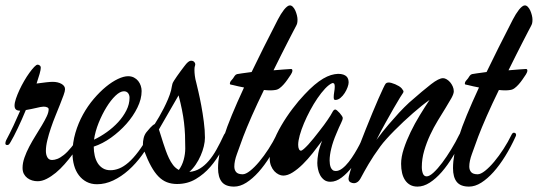

<svg xmlns="http://www.w3.org/2000/svg" viewBox="-42 -671 2003 715"><path d="M270 -162.1Q263.2 -148.9 252.4 -131.6Q241.7 -114.3 228 -95.9Q214.4 -77.6 198.5 -59.6Q182.6 -41.5 165.8 -27.6Q148.9 -13.7 131.6 -4.9Q114.3 3.9 98.1 3.9Q87.9 3.9 77.9 1Q67.9 -2 59.8 -8.1Q51.8 -14.2 46.9 -23.4Q42 -32.7 42 -45.9Q42 -64 49.1 -84.2Q56.2 -104.5 67.1 -125.2Q78.1 -146 90.6 -166Q103 -186 114 -204.3Q125 -222.7 132.1 -237.8Q139.2 -252.9 139.2 -264.2Q139.2 -268.6 134 -271.2Q128.9 -273.9 120.1 -273.9Q115.7 -273.9 108.6 -272.5Q101.6 -271 92.8 -269Q84 -267.1 74 -264.9Q64 -262.7 54.2 -261.2Q39.1 -224.6 23.9 -192.9Q8.8 -161.1 -2 -143.1Q-5.9 -136.2 -8.5 -133.5Q-11.2 -130.9 -15.1 -130.9Q-22 -130.9 -22 -137.2Q-22 -139.6 -21.2 -142.8Q-20.5 -146 -19 -148.9Q-4.9 -175.3 8.1 -202.9Q21 -230.5 33.2 -258.8Q22 -258.8 17.1 -263.4Q12.2 -268.1 12.2 -277.8Q12.2 -288.1 17.3 -303.5Q22.5 -318.8 30.3 -335.7Q38.1 -352.5 47.9 -369.4Q57.6 -386.2 67.4 -399.7Q77.1 -413.1 85.2 -421.6Q93.3 -430.2 98.1 -430.2Q102.1 -430.2 106 -427.2Q109.9 -424.3 109.9 -418.9Q109.9 -411.6 105.5 -396Q101.1 -380.4 94.2 -359.9Q114.7 -362.8 130.1 -364.5Q145.5 -366.2 153.8 -366.2Q173.8 -366.2 187 -358.6Q200.2 -351.1 200.2 -338.9Q200.2 -331.5 194.8 -316.7Q189.5 -301.8 181.6 -282.2Q173.8 -262.7 164.6 -240Q155.3 -217.3 147.5 -194.1Q139.6 -170.9 134.3 -148.9Q128.9 -127 128.9 -108.9Q128.9 -94.7 134.5 -85Q140.1 -75.2 151.9 -75.2Q160.6 -75.2 171.6 -79.3Q182.6 -83.5 195.8 -94Q209 -104.5 223.9 -122.8Q238.8 -141.1 254.9 -168.9Q258.8 -176.8 264.2 -176.8Q267.1 -176.8 269.5 -174.8Q272 -172.9 272 -168.9Q272 -166 270 -162.1Z M528.3 -162.1Q510.7 -126 487.3 -93.8Q463.9 -61.5 436.8 -37.4Q409.7 -13.2 379.6 1Q349.6 15.1 319.3 15.1Q297.4 15.1 280.3 6.1Q263.2 -2.9 251.5 -18.6Q239.7 -34.2 233.9 -55.2Q228 -76.2 228 -100.1Q228 -139.6 238.8 -176.3Q249.5 -212.9 267.1 -244.6Q284.7 -276.4 307.1 -302.7Q329.6 -329.1 352.5 -347.9Q375.5 -366.7 397.2 -377Q418.9 -387.2 435.1 -387.2Q447.3 -387.2 456.8 -382.3Q466.3 -377.4 472.7 -369.4Q479 -361.3 482.2 -351.6Q485.4 -341.8 485.4 -332Q485.4 -302.2 469.7 -270.3Q454.1 -238.3 428.7 -209.7Q403.3 -181.2 371.6 -158.4Q339.8 -135.7 307.1 -125Q307.1 -106.9 310.8 -91.1Q314.5 -75.2 322 -63.2Q329.6 -51.3 341.3 -44.2Q353 -37.1 369.1 -37.1Q385.3 -37.1 401.9 -43.7Q418.5 -50.3 436.3 -65.7Q454.1 -81.1 473.1 -106.4Q492.2 -131.8 513.2 -168.9Q518.1 -176.8 522 -176.8Q525.4 -176.8 527.8 -174.8Q530.3 -172.9 530.3 -168.9Q530.3 -166 528.3 -162.1ZM419.4 -331.1Q405.3 -331.1 387.9 -314.5Q370.6 -297.9 354.5 -271.7Q338.4 -245.6 325.4 -213.6Q312.5 -181.6 308.1 -150.9Q332 -162.1 355.7 -179Q379.4 -195.8 398.2 -216.3Q417 -236.8 428.7 -260Q440.4 -283.2 440.4 -307.1Q440.4 -316.9 435.1 -324Q429.7 -331.1 419.4 -331.1Z M807.1 -162.1Q797.4 -137.7 781 -107.2Q764.6 -76.7 741.2 -49.6Q717.8 -22.5 687 -4.2Q656.2 14.2 617.2 14.2Q596.7 14.2 579.6 7.6Q562.5 1 548.1 -13.7Q533.7 -28.3 520.8 -51.8Q507.8 -75.2 495.1 -108.9Q493.7 -113.8 491.9 -120.1Q490.2 -126.5 490.2 -133.8Q490.2 -144.5 492.9 -156.5Q495.6 -168.5 502.9 -178.2Q505.9 -181.6 509.8 -186.3Q513.7 -190.9 517.8 -195.6Q522 -200.2 526.4 -203.9Q530.8 -207.5 534.2 -209Q542 -221.2 550.8 -236.3Q559.6 -251.5 567.9 -267.8Q576.2 -284.2 583.5 -301.3Q590.8 -318.4 595.2 -335Q596.7 -341.8 597.7 -348.1Q598.6 -354.5 600.1 -358.9Q601.1 -362.8 606 -370.6Q610.8 -378.4 617.4 -387.7Q624 -397 631.1 -406.7Q638.2 -416.5 644 -423.8Q652.3 -435.1 658.2 -439.9Q664.1 -444.8 669.9 -444.8Q676.8 -444.8 680.9 -440.7Q685.1 -436.5 685.1 -432.1Q685.1 -428.2 683.6 -424.3Q682.1 -420.4 682.1 -410.2Q682.1 -400.9 683.6 -388.7Q685.1 -376.5 689 -362.8Q691.4 -352.5 696.8 -329.8Q702.1 -307.1 707.5 -278.3Q712.9 -249.5 717 -217.8Q721.2 -186 721.2 -158.2Q721.2 -143.6 717 -126.2Q712.9 -108.9 705.3 -91.6Q697.8 -74.2 687 -58.3Q676.3 -42.5 663.1 -30.8Q685.1 -32.7 702.6 -43.5Q720.2 -54.2 735.6 -72.3Q751 -90.3 764.6 -114.7Q778.3 -139.2 792 -168.9Q795.9 -176.8 800.8 -176.8Q804.2 -176.8 806.6 -174.8Q809.1 -172.9 809.1 -168.9Q809.1 -166 807.1 -162.1ZM623 -315.9Q615.7 -303.2 606.7 -287.6Q597.7 -272 587.9 -255.1Q578.1 -238.3 568.4 -221.2Q558.6 -204.1 549.8 -189Q553.7 -178.2 557.6 -164.6Q561.5 -150.9 565.9 -138.2Q570.3 -125 575.4 -110.4Q580.6 -95.7 587.2 -81.8Q593.8 -67.9 602.5 -56.4Q611.3 -44.9 624 -38.1Q636.2 -54.7 642.1 -76.2Q647.9 -97.7 647.9 -118.2Q647.9 -145 647 -168.2Q646 -191.4 643.3 -214.4Q640.6 -237.3 635.7 -261.7Q630.9 -286.1 623 -315.9Z M1060.5 -574.2Q1057.1 -567.9 1049.1 -552.5Q1041 -537.1 1029.8 -515.1Q1018.6 -493.2 1004.9 -466.1Q991.2 -439 976.6 -409.2Q998.5 -410.6 1016.4 -412.4Q1034.2 -414.1 1042 -414.1Q1044.4 -414.1 1045.7 -412.4Q1046.9 -410.6 1046.9 -408.2Q1046.9 -404.3 1044.7 -399.9Q1042.5 -395.5 1041 -393.1Q1035.2 -384.3 1028.6 -374.8Q1022 -365.2 1014.6 -356.9Q1007.3 -348.6 999.5 -342.8Q991.7 -336.9 982.9 -335.9Q967.3 -333 940.9 -335.9Q928.7 -311 917.2 -286.4Q905.8 -261.7 895.8 -239.3Q885.7 -216.8 877.7 -197Q869.6 -177.2 863.8 -162.1Q850.1 -124 840.3 -97.4Q830.6 -70.8 830.6 -50.8Q830.6 -38.1 837.6 -30Q844.7 -22 861.8 -22Q873 -22 889.4 -34.9Q905.8 -47.9 923.3 -68.8Q940.9 -89.8 958 -116.2Q975.1 -142.6 987.8 -168.9Q991.7 -176.8 996.6 -176.8Q1000 -176.8 1002.4 -174.8Q1004.9 -172.9 1004.9 -168.9Q1004.9 -166 1002.9 -162.1Q985.4 -123.5 964.4 -89.6Q943.4 -55.7 920.9 -30.5Q898.4 -5.4 875.2 9.3Q852.1 23.9 829.6 23.9Q797.9 23.9 783.9 6.3Q770 -11.2 770 -44.9Q770 -69.3 775.1 -97.7Q780.3 -126 791.5 -161.6Q802.7 -197.3 821.3 -242.2Q839.8 -287.1 866.7 -345.2Q855.5 -347.7 845.2 -349.6Q835 -351.6 826.7 -354Q820.8 -355.5 817.4 -356Q814 -356.4 814 -358.9Q814 -364.3 817.1 -368.7Q820.3 -373 825.7 -378.9Q828.1 -382.8 831.8 -388.2Q835.4 -393.6 840.8 -395Q844.7 -396 859.1 -397.9Q873.5 -399.9 895 -402.8Q915.5 -445.3 939.5 -493.4Q963.4 -541.5 992.7 -598.1Q998 -608.4 1003.9 -617.9Q1009.8 -627.4 1015.6 -634.8Q1021.5 -642.1 1027.1 -646.5Q1032.7 -650.9 1037.6 -650.9Q1043.5 -650.9 1048.8 -645.3Q1054.2 -639.6 1057.9 -631.3Q1061.5 -623 1063.7 -614Q1065.9 -605 1065.9 -598.1Q1065.9 -588.9 1064.5 -583.7Q1063 -578.6 1060.5 -574.2Z M1329.6 -162.1Q1319.3 -134.8 1304 -105Q1288.6 -75.2 1270 -50.5Q1251.5 -25.9 1230.5 -10Q1209.5 5.9 1188.5 5.9Q1174.3 5.9 1165 -1.2Q1155.8 -8.3 1150.1 -18.8Q1144.5 -29.3 1142.1 -41.5Q1139.6 -53.7 1139.6 -64Q1139.6 -79.6 1143.3 -100.1Q1147 -120.6 1157.7 -147Q1141.1 -124.5 1122.8 -101.3Q1104.5 -78.1 1085.7 -59.6Q1066.9 -41 1048.1 -29.1Q1029.3 -17.1 1012.7 -17.1Q1004.9 -17.1 996.1 -21.2Q987.3 -25.4 979.7 -33.4Q972.2 -41.5 967.3 -53.5Q962.4 -65.4 962.4 -81.1Q962.4 -107.4 974.6 -139.4Q986.8 -171.4 1005.6 -203.6Q1024.4 -235.8 1047.4 -266.1Q1070.3 -296.4 1091.8 -318.8Q1111.3 -339.8 1128.7 -354.5Q1146 -369.1 1161.4 -378.2Q1176.8 -387.2 1190.4 -391.4Q1204.1 -395.5 1216.8 -396Q1228.5 -396 1236.3 -393.3Q1244.1 -390.6 1248.5 -386.2Q1252.9 -381.8 1254.6 -376Q1256.3 -370.1 1256.3 -363.8Q1256.3 -356.9 1252.4 -346.2Q1248.5 -335.4 1241.7 -324.7Q1234.9 -314 1225.8 -306.4Q1216.8 -298.8 1206.5 -298.8Q1202.6 -298.8 1201.7 -301.8Q1200.7 -304.7 1200.7 -309.1Q1200.7 -317.4 1202.6 -328.6Q1204.6 -339.8 1204.6 -348.1Q1204.6 -355.5 1202.9 -358.6Q1201.2 -361.8 1195.8 -361.8Q1183.1 -356.4 1168.7 -341.1Q1154.3 -325.7 1140.1 -304.9Q1126 -284.2 1113 -260Q1100.1 -235.8 1090.1 -212.2Q1080.1 -188.5 1074.2 -167.2Q1068.4 -146 1068.4 -131.8Q1068.4 -121.6 1071.3 -115.7Q1074.2 -109.9 1078.6 -109.9Q1082 -109.9 1089.4 -116.2Q1096.7 -122.6 1106.2 -132.8Q1115.7 -143.1 1126 -156Q1136.2 -168.9 1146.2 -181.6Q1156.2 -194.3 1164.6 -205.6Q1172.9 -216.8 1177.7 -224.1Q1190.4 -242.7 1195.6 -252.9Q1200.7 -263.2 1206.5 -263.2Q1209 -263.2 1213.6 -259.3Q1218.3 -255.4 1222.9 -250.2Q1227.5 -245.1 1231 -239.7Q1234.4 -234.4 1234.4 -231.9Q1234.4 -225.1 1228 -212.6Q1221.7 -200.2 1210.4 -172.9Q1197.8 -143.6 1191.7 -118.2Q1185.5 -92.8 1185.5 -73.2Q1185.5 -66.4 1186.5 -59.6Q1187.5 -52.7 1189.9 -47.1Q1192.4 -41.5 1196.8 -37.8Q1201.2 -34.2 1208.5 -34.2Q1220.2 -34.2 1232.7 -43.7Q1245.1 -53.2 1256.6 -67.9Q1268.1 -82.5 1278.3 -99.4Q1288.6 -116.2 1296.4 -131.3Q1304.2 -146.5 1308.8 -157Q1313.5 -167.5 1314.5 -168.9Q1318.4 -176.8 1323.7 -176.8Q1326.7 -176.8 1329.1 -174.8Q1331.5 -172.9 1331.5 -168.9Q1331.5 -166 1329.6 -162.1Z M1682.6 -162.1Q1665.5 -123.5 1645.3 -89.6Q1625 -55.7 1603 -30.5Q1581.1 -5.4 1558.1 9.3Q1535.2 23.9 1512.7 23.9Q1497.1 23.9 1485.6 17.6Q1474.1 11.2 1466.6 0Q1459 -11.2 1455.3 -26.9Q1451.7 -42.5 1451.7 -61Q1451.7 -86.4 1461.7 -116.9Q1471.7 -147.5 1487.1 -179.2Q1502.4 -210.9 1521.2 -241.7Q1540 -272.5 1557.6 -298.8Q1545.4 -290.5 1529.5 -277.8Q1513.7 -265.1 1496.3 -250Q1479 -234.9 1460.9 -218Q1442.9 -201.2 1426.8 -184.8Q1410.6 -168.5 1397 -153.3Q1383.3 -138.2 1374.5 -126Q1347.7 -89.4 1330.6 -60.1Q1313.5 -30.8 1303.7 -12.2Q1296.9 1.5 1290 6.3Q1283.2 11.2 1275.9 11.2Q1269.5 11.2 1262.7 7.6Q1255.9 3.9 1255.9 -5.9Q1255.9 -11.7 1261.2 -29.8Q1266.6 -47.9 1275.6 -73Q1284.7 -98.1 1296.1 -128.4Q1307.6 -158.7 1320.1 -189.7Q1332.5 -220.7 1344.7 -250.2Q1356.9 -279.8 1367.2 -303.2Q1377.4 -326.7 1384.8 -342Q1392.1 -357.4 1394.5 -359.9Q1400.9 -366.2 1415.3 -362.3Q1429.7 -358.4 1443.8 -350.1Q1450.7 -345.7 1454.3 -341.3Q1458 -336.9 1460 -333Q1460.9 -330.6 1460.4 -328.6Q1460 -326.7 1459 -325.2Q1457.5 -323.7 1447.8 -307.9Q1438 -292 1423.8 -267.3Q1409.7 -242.7 1392.6 -211.9Q1375.5 -181.2 1359.9 -149.9Q1383.3 -182.1 1405.3 -207.5Q1427.2 -232.9 1444.3 -251.5Q1463.9 -272.5 1481.9 -289.1Q1534.2 -335 1563.2 -357.4Q1592.3 -379.9 1607.9 -379.9Q1614.3 -379.9 1621.3 -375.7Q1628.4 -371.6 1634.3 -364.7Q1640.1 -357.9 1644 -349.1Q1647.9 -340.3 1647.9 -331.1Q1647.9 -321.8 1639.2 -305.9Q1630.4 -290 1617.2 -268.8Q1604 -247.6 1588.4 -221.9Q1572.8 -196.3 1559.6 -168Q1546.4 -139.6 1537.6 -109.4Q1528.8 -79.1 1528.8 -48.8Q1528.8 -34.7 1533 -24.4Q1537.1 -14.2 1546.9 -14.2Q1557.1 -14.2 1572.5 -28.3Q1587.9 -42.5 1604.7 -64.9Q1621.6 -87.4 1638.4 -115Q1655.3 -142.6 1668 -168.9Q1671.9 -176.8 1676.8 -176.8Q1679.2 -176.8 1681.9 -175Q1684.6 -173.3 1684.6 -168.9Q1684.6 -166 1682.6 -162.1Z M1935.5 -574.2Q1932.1 -567.9 1924.1 -552.5Q1916 -537.1 1904.8 -515.1Q1893.6 -493.2 1879.9 -466.1Q1866.2 -439 1851.6 -409.2Q1873.5 -410.6 1891.4 -412.4Q1909.2 -414.1 1917 -414.1Q1919.4 -414.1 1920.7 -412.4Q1921.9 -410.6 1921.9 -408.2Q1921.9 -404.3 1919.7 -399.9Q1917.5 -395.5 1916 -393.1Q1910.2 -384.3 1903.6 -374.8Q1897 -365.2 1889.6 -356.9Q1882.3 -348.6 1874.5 -342.8Q1866.7 -336.9 1857.9 -335.9Q1842.3 -333 1815.9 -335.9Q1803.7 -311 1792.2 -286.4Q1780.8 -261.7 1770.8 -239.3Q1760.7 -216.8 1752.7 -197Q1744.6 -177.2 1738.8 -162.1Q1725.1 -124 1715.3 -97.4Q1705.6 -70.8 1705.6 -50.8Q1705.6 -38.1 1712.6 -30Q1719.7 -22 1736.8 -22Q1748 -22 1764.4 -34.9Q1780.8 -47.9 1798.3 -68.8Q1815.9 -89.8 1833 -116.2Q1850.1 -142.6 1862.8 -168.9Q1866.7 -176.8 1871.6 -176.8Q1875 -176.8 1877.4 -174.8Q1879.9 -172.9 1879.9 -168.9Q1879.9 -166 1877.9 -162.1Q1860.4 -123.5 1839.4 -89.6Q1818.4 -55.7 1795.9 -30.5Q1773.4 -5.4 1750.2 9.3Q1727.1 23.9 1704.6 23.9Q1672.9 23.9 1658.9 6.3Q1645 -11.2 1645 -44.9Q1645 -69.3 1650.1 -97.7Q1655.3 -126 1666.5 -161.6Q1677.7 -197.3 1696.3 -242.2Q1714.8 -287.1 1741.7 -345.2Q1730.5 -347.7 1720.2 -349.6Q1710 -351.6 1701.7 -354Q1695.8 -355.5 1692.4 -356Q1689 -356.4 1689 -358.9Q1689 -364.3 1692.1 -368.7Q1695.3 -373 1700.7 -378.9Q1703.1 -382.8 1706.8 -388.2Q1710.4 -393.6 1715.8 -395Q1719.7 -396 1734.1 -397.9Q1748.5 -399.9 1770 -402.8Q1790.5 -445.3 1814.5 -493.4Q1838.4 -541.5 1867.7 -598.1Q1873 -608.4 1878.9 -617.9Q1884.8 -627.4 1890.6 -634.8Q1896.5 -642.1 1902.1 -646.5Q1907.7 -650.9 1912.6 -650.9Q1918.5 -650.9 1923.8 -645.3Q1929.2 -639.6 1932.9 -631.3Q1936.5 -623 1938.7 -614Q1940.9 -605 1940.9 -598.1Q1940.9 -588.9 1939.5 -583.7Q1938 -578.6 1935.5 -574.2Z"/></svg>

Font: Mervale Script
Style: Regular
Weight: 400
Designer: Astigmatic (AOETI)
Foundry: Astigmatic (AOETI)
Version: Version 1.000